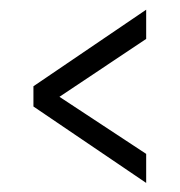

<svg xmlns="http://www.w3.org/2000/svg" viewBox="-20 -531 380 406"><path d="M289.1 -144.2 50.7 -305.8V-348.6L289.1 -510.5V-448.7L105.7 -326.3L289.1 -205.6Z"/></svg>

Font: Alumni Sans Thin
Style: Regular
Weight: 100
Designer: Robert E. Leuschke
Foundry: Robert E. Leuschke
Version: Version 1.018